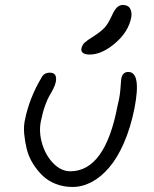

<svg xmlns="http://www.w3.org/2000/svg" viewBox="-20 -785 619 771"><path d="M339.8 -565.9Q321.8 -565.9 313.2 -572.5Q304.7 -579.1 307.1 -590.8Q310.1 -604.5 319.8 -613.8Q329.6 -623 356 -639.2Q386.7 -659.2 400.9 -675Q415 -690.9 428.2 -720.2Q439.9 -746.1 450.2 -755.6Q460.4 -765.1 473.1 -765.1Q494.6 -765.1 502.7 -750.2Q510.7 -735.4 506.8 -713.9Q495.1 -656.2 441.9 -611.1Q388.7 -565.9 339.8 -565.9ZM271 -34.2Q235.4 -34.2 204.1 -46.4Q172.9 -58.6 151.1 -79.6Q129.4 -100.6 112.3 -127.9Q95.2 -155.3 87.6 -185.8Q80.1 -216.3 77.1 -247.8Q74.2 -279.3 81.1 -308.1Q98.6 -392.1 146 -472.2Q156.2 -493.2 180.2 -493.2Q210.9 -493.2 204.1 -456.1Q201.2 -442.4 193.8 -428Q186.5 -413.6 178.7 -400.9Q170.9 -388.2 161.1 -361.1Q151.4 -334 144 -297.9Q135.3 -253.4 149.7 -206.3Q164.1 -159.2 195.1 -128.2Q226.1 -97.2 262.2 -97.2Q402.3 -97.2 452.1 -360.8Q458.5 -385.7 460.9 -403.8Q463.4 -421.9 464.4 -439Q465.3 -456.1 466.8 -467.8Q471.7 -496.1 495.1 -496.1Q548.3 -496.1 520 -350.1Q504.4 -272.5 477.8 -211.4Q451.2 -150.4 418.2 -112.1Q385.3 -73.7 347.9 -54Q310.5 -34.2 271 -34.2Z"/></svg>

Font: Shantell Sans Irregular Bouncy
Style: Italic
Weight: 300
Italic angle: -11.31°
Designer: Stephen Nixon, Anya Danilova, Shantell Martin
Foundry: Arrow Type
Version: Version 1.006;[9816181b4]